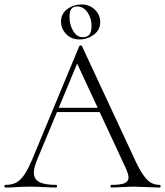

<svg xmlns="http://www.w3.org/2000/svg" viewBox="-23 -842 741 862"><path d="M227 -358H433L440 -339H212ZM694 0Q676 0 636 -2Q598 -4 580 -4Q559 -4 525 -2Q493 0 477 0Q473 0 473 -6Q473 -12 477 -12Q518 -12 536 -19.5Q554 -27 554 -45Q554 -59 543 -84L317 -570L336 -587L143 -123Q129 -89 129 -67Q129 -38 153 -25Q177 -12 228 -12Q233 -12 233 -6Q233 0 228 0Q210 0 176 -2Q138 -4 110 -4Q85 -4 51 -2Q21 0 2 0Q-3 0 -3 -6Q-3 -12 2 -12Q30 -12 49.5 -22Q69 -32 86.5 -58Q104 -84 124 -132L333 -635Q335 -638 339.5 -638Q344 -638 345 -635L577 -137Q600 -86 618 -59.5Q636 -33 653.5 -22.5Q671 -12 694 -12Q698 -12 698 -6Q698 0 694 0ZM251 -745Q251 -781 279.5 -801.5Q308 -822 344 -822Q378 -822 402.5 -799Q427 -776 427 -743Q427 -708 398.5 -686.5Q370 -665 334 -665Q297 -665 274 -689Q251 -713 251 -745ZM388 -725Q388 -761 369.5 -787Q351 -813 324 -813Q305 -813 297 -801.5Q289 -790 289 -765Q289 -731 305.5 -703Q322 -675 349 -675Q369 -675 378.5 -687Q388 -699 388 -725Z"/></svg>

Font: Cormorant Unicase Light
Style: Regular
Weight: 300
Designer: Christian Thalmann (Catharsis Fonts)
Foundry: Catharsis Fonts
Version: Version 4.000